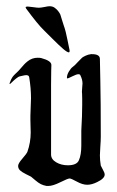

<svg xmlns="http://www.w3.org/2000/svg" viewBox="-20 -618 381 626"><path d="M106.4 -592.8Q113.3 -592.8 125 -595.2Q136.7 -597.7 141.6 -597.7Q151.4 -597.7 158.2 -592.8Q165 -587.9 169.9 -581.5Q174.8 -575.2 176.8 -570.3Q178.7 -565.4 181.6 -554.7Q184.6 -543.9 186.5 -539.1Q191.4 -525.4 194.3 -513.7Q197.3 -502 200.2 -486.8Q203.1 -471.7 206.1 -458Q207 -455.1 207 -451.2Q207 -447.3 204.1 -447.3Q199.2 -447.3 186 -458.5Q172.9 -469.7 149.4 -493.2Q126 -516.6 123 -519.5Q103.5 -538.1 65.4 -589.8L63.5 -593.8Q63.5 -596.7 70.3 -596.7Q74.2 -596.7 87.9 -594.7Q101.6 -592.8 106.4 -592.8ZM131.8 -11.7Q121.1 -13.7 113.3 -17.6Q105.5 -21.5 95.7 -29.8Q85.9 -38.1 81.1 -42Q77.1 -43.9 64.5 -50.3Q51.8 -56.6 45.4 -62.5Q39.1 -68.4 39.1 -77.1Q39.1 -85 52.7 -100.6Q66.4 -116.2 69.3 -123Q80.1 -153.3 80.1 -186.5Q80.1 -192.4 79.6 -206.1Q79.1 -219.7 79.1 -227.5V-240.2Q81.1 -289.1 81.1 -297.9Q81.1 -330.1 75.2 -366.2Q74.2 -373 65.4 -373Q61.5 -373 53.7 -371.1Q45.9 -369.1 44.9 -369.1Q40 -368.2 32.2 -361.8Q24.4 -355.5 18.6 -349.6Q12.7 -343.8 11.7 -343.8Q10.7 -343.8 11.7 -347.7Q16.6 -361.3 21 -367.2Q25.4 -373 30.8 -377.9Q36.1 -382.8 40 -386.7Q41 -387.7 47.4 -395Q53.7 -402.3 58.1 -407.2Q62.5 -412.1 69.8 -418Q77.1 -423.8 85.4 -426.8Q93.8 -429.7 102.5 -429.7Q110.4 -429.7 114.3 -428.7Q147.5 -419.9 147.5 -406.2Q147.5 -404.3 147 -388.2Q146.5 -372.1 146.5 -342.8V-114.3Q146.5 -98.6 163.1 -88.9Q179.7 -79.1 201.2 -79.1Q230.5 -79.1 237.3 -95.7Q245.1 -113.3 245.1 -143.6V-176.8V-192.4Q248 -242.2 248 -275.4Q248 -287.1 248 -296.9Q248 -306.6 247.6 -312Q247.1 -317.4 247.1 -318.4Q247.1 -324.2 248 -333Q249 -341.8 249 -345.7Q249 -358.4 242.2 -372.1Q241.2 -376 235.4 -376Q229.5 -376 215.8 -369.1Q202.1 -362.3 200.2 -362.3Q198.2 -362.3 198.2 -364.3Q198.2 -374 204.6 -384.8Q210.9 -395.5 217.8 -400.4L224.6 -406.2Q225.6 -407.2 235.4 -417.5Q245.1 -427.7 248 -430.2Q251 -432.6 259.3 -436.5Q267.6 -440.4 276.4 -441.4H280.3Q305.7 -441.4 305.7 -425.8Q305.7 -419.9 307.1 -356Q308.6 -292 308.6 -172.9Q308.6 -159.2 307.1 -139.6Q305.7 -120.1 305.7 -111.3Q305.7 -95.7 308.6 -78.1Q309.6 -75.2 315.4 -64.9Q321.3 -54.7 321.3 -48.8Q321.3 -36.1 296.9 -24.4Q279.3 -15.6 264.6 -15.6Q249 -15.6 230.5 -25.9Q211.9 -36.1 207 -36.1Q201.2 -36.1 176.8 -23.9Q152.3 -11.7 137.7 -11.7Z"/></svg>

Font: Isabella
Style: Medium
Weight: 500
Designer: John Stracke
Version: Version 001.202